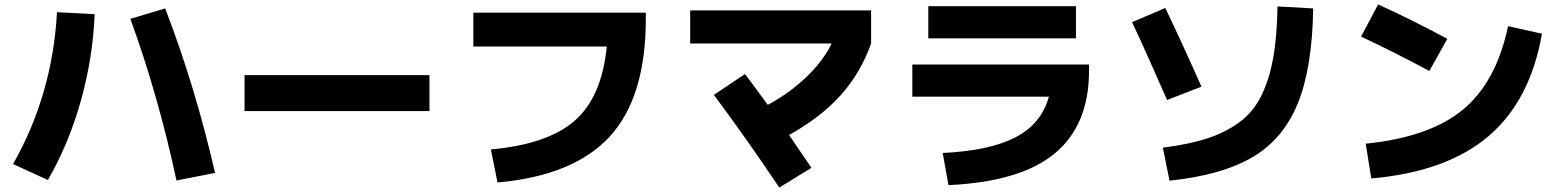

<svg xmlns="http://www.w3.org/2000/svg" viewBox="-20 -780 7040 866"><path d="M725 -742Q860 -392 950 0L776 34Q694 -349 568 -695ZM237 -725 407 -716Q399 -520 345 -326.5Q291 -133 196 32L39 -40Q217 -354 237 -725Z M1083 -279V-441H1917V-279Z M2115 -723H2893V-697Q2893 -341 2730 -164Q2567 13 2224 43L2194 -106Q2450 -129 2572 -235.5Q2694 -342 2717 -570H2115Z M3093 -584V-733H3909V-584Q3863 -453 3773.5 -352.5Q3684 -252 3539 -171Q3572 -123 3640 -23L3495 66Q3353 -146 3200 -352L3340 -446Q3356 -425 3391 -378Q3426 -331 3443 -307Q3543 -361 3619 -434.5Q3695 -508 3731 -584Z M4095 -489H4892V-462Q4892 -216 4737.5 -88Q4583 40 4258 55L4232 -90Q4443 -100 4560 -160.5Q4677 -221 4711 -344H4095ZM4167 -607V-752H4833V-607Z M5903 -742Q5899 -474 5833.5 -313.5Q5768 -153 5630 -71.5Q5492 10 5255 35L5225 -114Q5344 -129 5426 -156Q5508 -183 5570 -228.5Q5632 -274 5668 -346Q5704 -418 5722 -515.5Q5740 -613 5742 -751ZM5086 -680 5236 -744Q5321 -566 5399 -389L5244 -329Q5151 -542 5086 -680Z M6119 -615 6196 -760Q6342 -694 6508 -605L6427 -460Q6260 -549 6119 -615ZM6782 -662 6935 -628Q6882 -326 6693.5 -165.5Q6505 -5 6165 25L6140 -132Q6428 -161 6578.5 -285.5Q6729 -410 6782 -662Z"/></svg>

Font: Mplus 1p ExtraBold
Style: Regular
Weight: 800
Version: Version 1.061